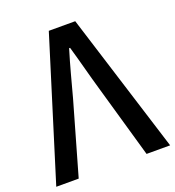

<svg xmlns="http://www.w3.org/2000/svg" viewBox="-136 -843 866 949"><g transform="rotate(-20 297.5 -368.5)"><path d="M-2 0H116L225 -381C248 -466 266 -537 292 -622H297C322 -537 339 -466 364 -381L473 0H597L366 -737H227Z"/></g></svg>

Font: Noto Sans TC Medium
Style: Regular
Weight: 500
Designer: Ryoko NISHIZUKA 西塚涼子 (kana, bopomofo & ideographs); Paul D. Hunt (Latin, Greek & Cyrillic); Sandoll Communications 산돌커뮤니
Foundry: Adobe
Version: Version 2.004;hotconv 1.0.118;makeotfexe 2.5.65603